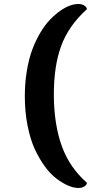

<svg xmlns="http://www.w3.org/2000/svg" viewBox="-20 -766 493 959"><path d="M371.1 172.9Q348.1 172.9 320.8 161.1Q293.5 149.4 262.9 126.7Q232.4 104 204.3 65.7Q176.3 27.3 153.8 -21.2Q131.3 -69.8 117.7 -138.4Q104 -207 104 -285.2Q104 -353 114.3 -413.6Q124.5 -474.1 141.8 -519.8Q159.2 -565.4 182.1 -603.8Q205.1 -642.1 230 -668Q254.9 -693.8 280.8 -711.9Q306.6 -730 329.3 -738Q352.1 -746.1 371.1 -746.1Q386.7 -746.1 397.2 -740.5Q407.7 -734.9 410.9 -729.5Q414.1 -724.1 414.1 -720.2Q322.3 -637.2 285.2 -535.6Q248 -434.1 249 -286.1Q250.5 -140.6 289.3 -34.7Q328.1 71.3 414.1 147Q414.1 151.4 410.9 156.7Q407.7 162.1 397.2 167.5Q386.7 172.9 371.1 172.9Z"/></svg>

Font: Arima
Style: Bold
Weight: 700
Designer: Joana Correia and Natanael Gama
Foundry: NDISCOVER
Version: Version 1.100;Glyphs 3.1.2 (3151)